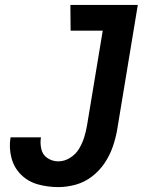

<svg xmlns="http://www.w3.org/2000/svg" viewBox="-20 -755 616 783"><path d="M218 8Q253 8 289 -2Q325 -12 355.5 -35.5Q386 -59 407 -90.5Q428 -122 440 -157Q452 -192 458 -227L542 -735H267L268 -630H399L335 -244Q331 -220 323.5 -195.5Q316 -171 302.5 -148.5Q289 -126 266 -111.5Q243 -97 218 -97Q194 -97 174 -110Q154 -123 148.5 -147Q143 -171 147 -195H23Q16 -153 26.5 -112Q37 -71 66 -42.5Q95 -14 135 -3Q175 8 218 8Z"/></svg>

Font: Iosevka Sparkle
Style: Bold Italic
Weight: 700
Italic angle: -9°
Designer: Belleve Invis
Foundry: Belleve Invis
Version: Version 4.5.0; ttfautohint (v1.8.3)